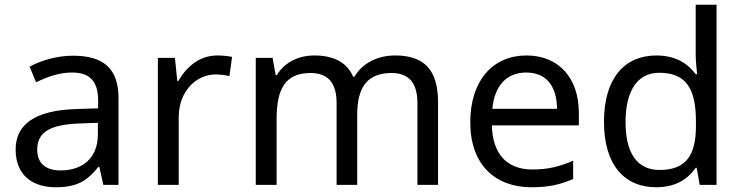

<svg xmlns="http://www.w3.org/2000/svg" viewBox="-20 -780 3128 810"><path d="M288 -545C218 -545 152 -524 105 -499L132 -433C176 -454 227 -474 283 -474C353 -474 394 -444 394 -355V-323L303 -320C128 -315 46 -256 46 -149C46 -40 118 10 215 10C305 10 348 -17 395 -76H399L416 0H480V-365C480 -490 418 -545 288 -545ZM314 -259 393 -262V-214C393 -110 325 -61 235 -61C177 -61 137 -88 137 -148C137 -216 180 -254 314 -259Z M896 -546C821 -546 766 -497 732 -438H728L718 -536H646V0H734V-286C734 -394 807 -466 890 -466C908 -466 931 -463 948 -459L959 -540C941 -544 916 -546 896 -546Z M1647 -546C1577 -546 1511 -517 1475 -456H1470C1444 -517 1388 -546 1306 -546C1242 -546 1181 -519 1148 -463H1143L1130 -536H1059V0H1147V-278C1147 -403 1182 -472 1290 -472C1365 -472 1400 -429 1400 -345V0H1487V-296C1487 -410 1528 -472 1632 -472C1706 -472 1741 -429 1741 -345V0H1828V-349C1828 -487 1768 -546 1647 -546Z M2201 -546C2059 -546 1964 -440 1964 -264C1964 -85 2069 10 2222 10C2295 10 2343 -1 2398 -25V-102C2342 -78 2294 -65 2226 -65C2119 -65 2058 -130 2055 -251H2422V-304C2422 -450 2338 -546 2201 -546ZM2200 -474C2289 -474 2329 -412 2330 -321H2057C2066 -417 2116 -474 2200 -474Z M2748 10C2832 10 2883 -26 2915 -72H2919L2932 0H3003V-760H2915V-546C2915 -526 2919 -484 2921 -467H2915C2882 -511 2832 -546 2749 -546C2616 -546 2528 -451 2528 -267C2528 -83 2615 10 2748 10ZM2762 -63C2666 -63 2619 -137 2619 -265C2619 -392 2666 -473 2761 -473C2880 -473 2916 -399 2916 -266V-250C2916 -125 2875 -63 2762 -63Z"/></svg>

Font: Noto Sans Mro
Style: Regular
Weight: 400
Designer: Monotype Design Team
Foundry: Monotype Imaging Inc.
Version: Version 2.001